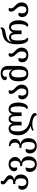

<svg xmlns="http://www.w3.org/2000/svg" viewBox="2172 -2984 1064 5448"><g transform="rotate(-90 2704.0 -260.0)"><path d="M256 12Q194 12 146 -10.5Q98 -33 70.5 -72.5Q43 -112 43 -163Q43 -207 65 -239.5Q87 -272 124 -272Q146 -272 169 -258Q158 -237 153.5 -216Q149 -195 149 -167Q150 -110 177.5 -76Q205 -42 255 -42Q309 -42 338 -79.5Q367 -117 367 -196Q367 -279 336.5 -319Q306 -359 246 -359H206V-417H245Q299 -417 323.5 -439.5Q348 -462 348 -501Q348 -539 324.5 -561.5Q301 -584 272 -603Q243 -623 219.5 -647.5Q196 -672 196 -714Q196 -738 211.5 -755Q227 -772 254 -772Q269 -772 279 -768Q289 -764 296 -758Q289 -740 289 -723Q289 -696 308 -677.5Q327 -659 353 -643Q377 -627 400.5 -609.5Q424 -592 440 -568Q456 -544 456 -511Q456 -467 426 -436.5Q396 -406 331 -391V-387Q396 -378 436 -327.5Q476 -277 476 -196Q476 -102 417 -45Q358 12 256 12Z M768 252Q699 252 650 226.5Q601 201 574.5 156Q548 111 548 54Q548 -2 575 -34.5Q602 -67 637 -67Q659 -67 680 -54Q668 -32 661 -4.5Q654 23 654 59Q654 96 666 127.5Q678 159 703 178.5Q728 198 767 198Q826 198 854.5 152.5Q883 107 883 24Q883 -70 850.5 -116.5Q818 -163 758 -163H716V-220H756Q808 -220 837 -256.5Q866 -293 866 -361Q866 -419 840.5 -456.5Q815 -494 766 -494Q719 -494 694 -461.5Q669 -429 669 -389Q669 -367 672 -351Q675 -335 683 -314Q662 -304 641 -304Q611 -304 589.5 -329Q568 -354 568 -397Q568 -435 594 -469.5Q620 -504 665 -526Q710 -548 767 -548Q831 -548 877 -523Q923 -498 948 -456.5Q973 -415 973 -365Q973 -301 934 -257Q895 -213 833 -195V-191Q874 -184 910.5 -158Q947 -132 969.5 -87.5Q992 -43 992 22Q992 93 964 145Q936 197 885.5 224.5Q835 252 768 252Z M1289 252Q1219 252 1171.5 226.5Q1124 201 1099 156Q1074 111 1074 54Q1074 -2 1101 -34.5Q1128 -67 1163 -67Q1185 -67 1206 -54Q1194 -32 1187 -4.5Q1180 23 1180 59Q1180 96 1190.5 128Q1201 160 1225 179Q1249 198 1288 198Q1347 198 1373 151.5Q1399 105 1399 14Q1399 -84 1366.5 -134Q1334 -184 1274 -184H1232V-241H1272Q1324 -241 1353 -274Q1382 -307 1382 -369Q1382 -425 1356 -459.5Q1330 -494 1281 -494V-542Q1346 -542 1392.5 -519.5Q1439 -497 1463.5 -459Q1488 -421 1488 -373Q1488 -309 1449.5 -268.5Q1411 -228 1349 -215V-211Q1390 -201 1426.5 -174Q1463 -147 1485.5 -101Q1508 -55 1508 13Q1508 127 1448.5 189.5Q1389 252 1289 252Z M2328 -548Q2393 -548 2435 -513.5Q2477 -479 2498 -416.5Q2519 -354 2519 -269Q2519 -199 2500.5 -138Q2482 -77 2449.5 -39Q2417 -1 2374 -1Q2336 -1 2336 -38Q2375 -54 2392.5 -113Q2410 -172 2410 -269Q2410 -381 2390.5 -437Q2371 -493 2319 -493Q2274 -493 2256 -451.5Q2238 -410 2238 -315V-180H2134V-317Q2134 -411 2115 -452Q2096 -493 2055 -493Q2011 -493 1992.5 -452Q1974 -411 1974 -317V-180H1870V-315Q1870 -410 1852 -451.5Q1834 -493 1791 -493Q1753 -493 1733 -465Q1713 -437 1706 -388.5Q1699 -340 1699 -278Q1699 -192 1726.5 -133Q1754 -74 1799 -36.5Q1844 1 1897.5 22.5Q1951 44 2004 56Q2062 69 2112 89.5Q2162 110 2192.5 137Q2223 164 2223 198Q2223 226 2204 239Q2185 252 2156 252Q2156 220 2133 196Q2110 172 2073.5 156.5Q2037 141 1996.5 133Q1956 125 1921 125Q1861 125 1816 134Q1771 143 1737 166L1715 133Q1739 111 1778 97Q1817 83 1850 81V77Q1779 50 1720 5Q1661 -40 1625.5 -109.5Q1590 -179 1590 -278Q1590 -406 1640.5 -477Q1691 -548 1783 -548Q1829 -548 1867 -521Q1905 -494 1921 -443H1924Q1939 -494 1971 -521Q2003 -548 2055 -548Q2103 -548 2136.5 -521Q2170 -494 2185 -443H2189Q2204 -494 2241.5 -521Q2279 -548 2328 -548Z M2816 12Q2753 12 2706.5 -10.5Q2660 -33 2634.5 -72.5Q2609 -112 2609 -163Q2609 -207 2631 -239.5Q2653 -272 2690 -272Q2712 -272 2735 -258Q2715 -218 2715 -165Q2715 -110 2741.5 -76.5Q2768 -43 2816 -43Q2865 -43 2891 -78Q2917 -113 2917 -174Q2917 -215 2905.5 -244Q2894 -273 2876.5 -295Q2859 -317 2840 -337Q2811 -366 2787.5 -398Q2764 -430 2764 -481Q2764 -511 2781 -529.5Q2798 -548 2826 -548Q2842 -548 2853 -544Q2864 -540 2872 -534Q2857 -512 2857 -481Q2857 -445 2875.5 -420.5Q2894 -396 2919 -373Q2943 -351 2968 -325Q2993 -299 3009.5 -263Q3026 -227 3026 -174Q3026 -116 2998.5 -74Q2971 -32 2923.5 -10Q2876 12 2816 12Z M3340 11Q3229 11 3175.5 -56.5Q3122 -124 3122 -267Q3122 -401 3170 -467.5Q3218 -534 3311 -534Q3364 -534 3397 -510.5Q3430 -487 3450 -449H3455Q3453 -473 3452 -502.5Q3451 -532 3451 -554V-601Q3451 -660 3424 -690Q3397 -720 3348 -720Q3302 -720 3276.5 -697Q3251 -674 3251 -638Q3251 -621 3256 -605Q3234 -598 3212 -598Q3181 -598 3166.5 -615.5Q3152 -633 3152 -656Q3152 -689 3178 -715.5Q3204 -742 3248.5 -757Q3293 -772 3349 -772Q3446 -772 3501.5 -718.5Q3557 -665 3557 -568V-266Q3557 -123 3500.5 -56Q3444 11 3340 11ZM3339 -43Q3402 -43 3426.5 -99Q3451 -155 3451 -266Q3451 -360 3426.5 -415.5Q3402 -471 3335 -471Q3279 -471 3255 -416.5Q3231 -362 3231 -265Q3231 -151 3255.5 -97Q3280 -43 3339 -43Z M3867 12Q3804 12 3757.5 -10.5Q3711 -33 3685.5 -72.5Q3660 -112 3660 -163Q3660 -207 3682 -239.5Q3704 -272 3741 -272Q3763 -272 3786 -258Q3766 -218 3766 -165Q3766 -110 3792.5 -76.5Q3819 -43 3867 -43Q3916 -43 3942 -78Q3968 -113 3968 -174Q3968 -215 3956.5 -244Q3945 -273 3927.5 -295Q3910 -317 3891 -337Q3862 -366 3838.5 -398Q3815 -430 3815 -481Q3815 -511 3832 -529.5Q3849 -548 3877 -548Q3893 -548 3904 -544Q3915 -540 3923 -534Q3908 -512 3908 -481Q3908 -445 3926.5 -420.5Q3945 -396 3970 -373Q3994 -351 4019 -325Q4044 -299 4060.5 -263Q4077 -227 4077 -174Q4077 -116 4049.5 -74Q4022 -32 3974.5 -10Q3927 12 3867 12Z M4316 9Q4274 9 4242 -29.5Q4210 -68 4191.5 -133.5Q4173 -199 4173 -279V-337Q4173 -442 4202 -523Q4231 -604 4295.5 -655Q4360 -706 4467 -721Q4528 -730 4568.5 -739Q4609 -748 4617 -772H4653Q4653 -718 4631 -690.5Q4609 -663 4566.5 -650.5Q4524 -638 4463 -628Q4362 -613 4308 -576Q4254 -539 4237 -465H4240Q4262 -501 4297 -518.5Q4332 -536 4368 -536Q4418 -536 4456 -508.5Q4494 -481 4510 -431H4514Q4529 -481 4568 -508.5Q4607 -536 4658 -536Q4723 -536 4766 -502Q4809 -468 4831 -407.5Q4853 -347 4853 -268Q4853 -193 4834.5 -130Q4816 -67 4783.5 -29Q4751 9 4708 9Q4670 9 4670 -28Q4709 -44 4726.5 -104Q4744 -164 4744 -268Q4744 -370 4722.5 -425Q4701 -480 4650 -480Q4601 -480 4582.5 -439.5Q4564 -399 4564 -312V-180H4459V-312Q4459 -399 4440.5 -439.5Q4422 -480 4374 -480Q4335 -480 4314.5 -453.5Q4294 -427 4286.5 -379Q4279 -331 4279 -268Q4279 -162 4296.5 -102.5Q4314 -43 4354 -28Q4354 9 4316 9Z M5150 12Q5087 12 5040.5 -10.5Q4994 -33 4968.5 -72.5Q4943 -112 4943 -163Q4943 -207 4965 -239.5Q4987 -272 5024 -272Q5046 -272 5069 -258Q5049 -218 5049 -165Q5049 -110 5075.5 -76.5Q5102 -43 5150 -43Q5199 -43 5225 -78Q5251 -113 5251 -174Q5251 -215 5239.5 -244Q5228 -273 5210.5 -295Q5193 -317 5174 -337Q5145 -366 5121.5 -398Q5098 -430 5098 -481Q5098 -511 5115 -529.5Q5132 -548 5160 -548Q5176 -548 5187 -544Q5198 -540 5206 -534Q5191 -512 5191 -481Q5191 -445 5209.5 -420.5Q5228 -396 5253 -373Q5277 -351 5302 -325Q5327 -299 5343.5 -263Q5360 -227 5360 -174Q5360 -116 5332.5 -74Q5305 -32 5257.5 -10Q5210 12 5150 12Z"/></g></svg>

Font: Noto Serif Georgian SemiCondensed Medium
Style: Regular
Weight: 500
Width: 4
Designer: Monotype Design Team, Akaki Razmadze
Foundry: Google LLC
Version: Version 2.003; ttfautohint (v1.8.4.7-5d5b)